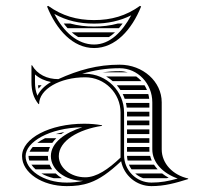

<svg xmlns="http://www.w3.org/2000/svg" viewBox="-20 -628 700 653"><path d="M380.9 -548C354.8 -540.8 328.5 -537.7 300 -537.7C271.5 -537.7 244.5 -541 218.7 -548H196.8C201 -542.3 205.4 -537 209.9 -532H384.5C388.8 -537 393 -542.4 397.1 -548ZM371.1 -518H224C231 -511.8 238.3 -506.4 245.8 -502H350.6C357.7 -506.5 364.6 -511.9 371.1 -518ZM300 -559.7C241.5 -559.7 191.2 -574.1 144 -608L140 -606C172.1 -526.3 228 -464.6 300 -464.6C372 -464.6 427.9 -526.3 460 -606L456 -608C408.8 -574.1 358.5 -559.7 300 -559.7ZM300 -547.7C345.8 -547.7 387.8 -556.7 426.2 -575.9C396 -520.2 354.2 -476.6 300 -476.6C243.9 -476.6 196.5 -519.3 164.8 -580.6C207.1 -557.3 250.6 -547.7 300 -547.7ZM328.4 -382H414.5C405.8 -384.6 396.5 -386 387 -386C366.7 -386 347.1 -384.6 328.4 -382ZM443.3 -368H340.9C348.9 -363.4 356.4 -358 363.3 -352H461.1C455.8 -358 449.8 -363.4 443.3 -368ZM471.5 -338H377.3C381.7 -333 385.7 -327.6 389.4 -322H479.8C477.5 -327.6 474.7 -333 471.5 -338ZM484.4 -308H397.3C399.9 -302.8 402.1 -297.5 404.1 -292H487.4C486.8 -297.5 485.8 -302.8 484.4 -308ZM488 -202V-218H412V-202ZM488 -188H412V-172H488ZM488 -158H412V-142H488ZM488 -128H412V-112H488.3C488.1 -114.6 488 -117.3 488 -120ZM488 -278H408.2C409.4 -272.8 410.4 -267.4 411 -262H488ZM488 -248H412C412 -247 412 -246 412 -245V-232H488ZM496.1 -82C493.8 -87.1 492 -92.5 490.6 -98H412C412.2 -92.5 412.8 -87.2 414 -82ZM503.7 -68H418.4C420.8 -62.3 423.8 -57 427.3 -52H516.3C511.6 -57 507.4 -62.4 503.7 -68ZM531.6 -38H439.8C447.6 -31.1 456.6 -25.6 466.6 -22H546.8C549.2 -22.5 551.5 -22.9 553.8 -23.4C545.9 -27.7 538.5 -32.6 531.6 -38ZM162.5 -22H190.6C182.8 -26.6 175.7 -32 169.5 -38H120.8C132.7 -31.2 146.7 -25.7 162.5 -22ZM79.7 -82H144.5C143.5 -86.9 143 -91.9 143 -97C143 -97.3 143 -97.7 143 -98H77C77 -97.7 77 -97.3 77 -97C77 -92.1 77.9 -87 79.7 -82ZM86.8 -68C90.6 -62.5 95.3 -57.1 101 -52H157.5C154 -57 151 -62.4 148.7 -68ZM169.8 -172H188.3C191.7 -174.5 195.2 -176.8 198.8 -179C188.5 -177 178.9 -174.7 169.8 -172ZM133.3 -158C123.1 -153 114.2 -147.6 106.7 -142H157.8C161.8 -147.7 166.4 -153 171.5 -158ZM91.2 -128C86.5 -122.7 82.9 -117.3 80.5 -112H144.5C145.7 -117.5 147.5 -122.9 149.8 -128ZM121.5 -338H109.4C109.7 -333.6 110.2 -329.6 110.7 -326.5C114.3 -330.8 117.9 -334.6 121.5 -338ZM390 -245V-92C348 -52 308.1 -25 270 -25C220.3 -25 180 -57.3 180 -97C180 -149 246.7 -188 327 -200V-202C305.8 -205.7 287.6 -207.2 266.1 -207.2C149.6 -207.2 55 -157.9 55 -97C55 -40.7 123.1 5 207 5C235.3 5 259.6 2.5 286 -7C318.7 -18.7 350.7 -41 392 -79.7C401.4 -31.4 444 5 495 5C539.6 5 577 -5.4 620 -19V-21C568 -32.4 530 -71.8 530 -120V-280C530 -350.7 465.9 -408 387 -408C311.4 -408 247.8 -390.2 178.3 -358.9C140.3 -358.9 107.1 -374.5 89 -406H87V-349C87 -320.4 93.3 -295.5 111 -274H113C113 -324.3 183.2 -365.1 269.7 -365.1C336.1 -365.1 390 -311.3 390 -245ZM153.4 -349.1C132.4 -336.9 116.2 -321.2 107.4 -302.6C101.3 -316.7 99 -331.5 99 -349V-374.8C114.2 -361.3 133 -352.9 153.4 -349.1ZM263 -13C243.7 -8.5 226.9 -7 207 -7C125.7 -7 67 -51.3 67 -97C67 -144.4 146.9 -193.2 259.9 -195.2C201.4 -176.9 153 -142.9 153 -97C153 -50.6 202.3 -13 263 -13ZM259.1 -376.9C300.2 -389.3 341.4 -396 387 -396C448.3 -396 498 -344 498 -280V-120C498 -74.5 534.8 -38.3 584.4 -20.8C552.8 -12 527 -7 495 -7C443.7 -7 402 -48.7 402 -100V-245C402 -317.9 342.7 -377.1 269.7 -377.1C266.5 -377.1 262.6 -377 259.1 -376.9Z"/></svg>

Font: SortefaxS02
Style: Medium
Weight: 500
Designer: gluk
Foundry: gluk
Version: Version 0.261